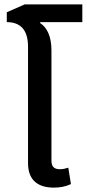

<svg xmlns="http://www.w3.org/2000/svg" viewBox="-20 -847 396 877"><path d="M356 -746V-827H93L11 -791V-746C70 -746 108 -714 108 -634V-102C108 -18 160 10 226 10C252 10 278 6 304 -6L292 -81C280 -77 266 -74 255 -74C226 -74 215 -86 215 -115V-617C215 -682 194 -722 163 -742L164 -746Z"/></svg>

Font: Noto Sans Thai Medium
Style: Regular
Weight: 500
Designer: Monotype Design Team
Foundry: Monotype Imaging Inc.
Version: Version 1.901